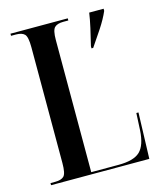

<svg xmlns="http://www.w3.org/2000/svg" viewBox="-108 -794 737 874"><g transform="rotate(-15 260.5 -357.0)"><path d="M363 -564Q373 -604 382 -644.5Q391 -685 395 -714H463V-704Q448 -669 421 -628Q394 -587 371 -554H363ZM24 0V-10H47Q75 -10 87.5 -22.5Q100 -35 100 -84V-630Q100 -679 87.5 -691.5Q75 -704 47 -704H24V-714H294V-704H270Q242 -704 229 -691.5Q216 -679 216 -633V-10H345Q417 -10 446.5 -38.5Q476 -67 480 -137L484 -217H494L487 0Z"/></g></svg>

Font: Noto Serif Display ExtraCondensed SemiBold
Style: Regular
Weight: 600
Width: 2
Designer: Monotype Design Team
Foundry: Monotype Imaging Inc.
Version: Version 2.009